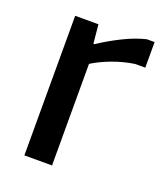

<svg xmlns="http://www.w3.org/2000/svg" viewBox="-108 -624 599 698"><g transform="rotate(20 191.5 -274.5)"><path d="M67 -540H157L164 -467H168Q207 -493 253 -516Q299 -539 341 -549H371V-450H332Q290 -444 248 -428.5Q206 -413 174 -393V0H67Z"/></g></svg>

Font: Encode Sans Narrow
Style: Medium
Weight: 500
Designer: Pablo Impallari, Andres Torresi
Foundry: Pablo Impallari, Andres Torresi
Version: Version 1.000; ttfautohint (v1.00) -l 8 -r 50 -G 200 -x 14 -